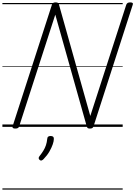

<svg xmlns="http://www.w3.org/2000/svg" viewBox="-20 -1058 1128 1601"><path d="M107 14Q79 14 85 -5L413 -1019Q416 -1029 423 -1033.5Q430 -1038 443 -1038Q456 -1038 462 -1034.5Q468 -1031 471 -1022L733 -91L1033 -1019Q1037 -1029 1044.5 -1033.5Q1052 -1038 1066 -1038Q1094 -1038 1087 -1019L760 -5Q757 5 750 9.5Q743 14 730 14Q718 14 712.5 10.5Q707 7 704 -2L441 -936L140 -5Q137 5 129.5 9.5Q122 14 107 14ZM311 276Q303 269 302.5 261.5Q302 254 308 246Q327 222 341 199.5Q355 177 363 153Q371 129 374 99Q375 86 382.5 81Q390 76 402 76Q417 76 423.5 82.5Q430 89 429 101Q429 119 419.5 146.5Q410 174 392 205.5Q374 237 344 268Q337 276 328 279.5Q319 283 311 276ZM0 513H1003V523H0ZM0 -20H1003V0H0ZM0 -505H1003V-500H0ZM0 -1033H1003V-1023H0Z"/></svg>

Font: Playwrite IN Guides
Style: Regular
Weight: 400
Designer: Veronika Burian, José Scaglione
Foundry: TypeTogether
Version: Version 1.003